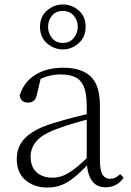

<svg xmlns="http://www.w3.org/2000/svg" viewBox="-20 -825 586 859"><path d="M191 14Q133 14 94 -19Q55 -52 55 -114Q55 -151 71.5 -180.5Q88 -210 125.5 -234Q163 -258 225 -276Q268 -289 312.5 -300.5Q357 -312 397 -321V-297Q357 -287 315.5 -275Q274 -263 237 -249Q170 -225 143.5 -194Q117 -163 117 -125Q117 -78 144 -54Q171 -30 215 -30Q240 -30 263.5 -39.5Q287 -49 316.5 -72Q346 -95 386 -134L392 -89H373Q341 -55 313 -32Q285 -9 256 2.5Q227 14 191 14ZM453 13Q411 13 390.5 -17.5Q370 -48 368 -102V-106V-350Q368 -407 355 -437.5Q342 -468 316 -480Q290 -492 250 -492Q220 -492 190 -483Q160 -474 128 -454L164 -482L145 -402Q141 -382 131 -374Q121 -366 105 -366Q74 -366 68 -397Q85 -456 136 -489Q187 -522 263 -522Q345 -522 386 -482.5Q427 -443 427 -354V-113Q427 -61 439 -43Q451 -25 473 -25Q486 -25 496 -30Q506 -35 518 -46L533 -30Q518 -8 497.5 2.5Q477 13 453 13ZM261 -633Q292 -633 310 -655Q328 -677 328 -705Q328 -734 310 -755Q292 -776 261 -776Q230 -776 212.5 -755Q195 -734 195 -705Q195 -677 212.5 -655Q230 -633 261 -633ZM261 -604Q222 -604 190.5 -631Q159 -658 159 -705Q159 -751 190.5 -778Q222 -805 261 -805Q301 -805 332 -778.5Q363 -752 363 -705Q363 -659 332 -631.5Q301 -604 261 -604Z"/></svg>

Font: Noto Serif HK
Style: Regular
Weight: 200
Designer: Ryoko NISHIZUKA 西塚涼子 (kana & ideographs); Frank Grießhammer (Latin, Greek & Cyrillic); Wenlong ZHANG 张文龙 (bopomofo); San
Foundry: Adobe
Version: Version 2.001;hotconv 1.1.0;makeotfexe 2.6.0